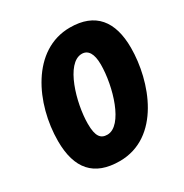

<svg xmlns="http://www.w3.org/2000/svg" viewBox="-169 -859 962 1003"><g transform="rotate(-30 311.5 -357.5)"><path d="M268 10C512 10 614 -273 614 -474C614 -634 543 -725 390 -725C160 -725 40 -466 40 -242C40 -75 114 10 268 10ZM281 -142C241 -142 220 -166 220 -242C220 -366 279 -575 375 -575C413 -575 434 -542 434 -477C434 -346 374 -142 281 -142Z"/></g></svg>

Font: Noto Sans Condensed Black
Style: Italic
Weight: 900
Width: 3
Italic angle: -12°
Designer: Monotype Design Team
Foundry: Monotype Imaging Inc.
Version: Version 2.013